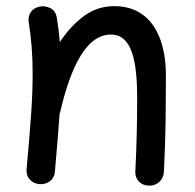

<svg xmlns="http://www.w3.org/2000/svg" viewBox="-20 -554 629 620"><path d="M65.9 -8.3C63.5 21.5 84 38.1 106 40.5C129.4 43 154.8 29.8 157.2 0.5C163.6 -71.8 168.9 -132.8 172.4 -185.5C172.9 -186.5 172.9 -187.5 173.3 -188.5C201.7 -309.1 248 -442.4 338.4 -442.4C405.8 -442.4 422.9 -357.9 422.9 -236.3C422.9 -161.6 421.4 -87.4 417 0C415.5 23.9 432.6 45.4 462.4 45.4C491.2 45.4 508.8 23.4 509.3 0.5C515.1 -108.9 515.6 -212.9 515.6 -314.9C515.6 -354.5 509.8 -391.1 498.5 -424.3C475.1 -490.7 426.8 -534.2 349.1 -534.2C311.5 -534.2 278.3 -522.9 249.5 -501C220.2 -479 194.8 -451.2 173.3 -418C170.9 -443.8 168 -469.7 163.6 -496.1C161.1 -511.2 154.3 -522 142.6 -527.8C130.4 -533.7 118.7 -535.2 106.4 -532.2C85.4 -527.8 68.4 -509.8 72.8 -481.9C81.1 -428.7 85.4 -378.9 85.4 -315.9C85.4 -278.3 84 -235.4 80.6 -186.5C77.1 -137.2 72.3 -78.1 65.9 -8.3Z"/></svg>

Font: Mikhak Medium
Style: Regular
Weight: 500
Designer: Amin Abedi
Version: Version 3.2